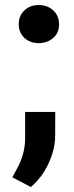

<svg xmlns="http://www.w3.org/2000/svg" viewBox="-20 -566 295 765"><path d="M134.3 -545.9Q169.4 -545.9 192.4 -524.4Q215.3 -502.9 215.3 -469.7Q215.8 -435.5 192.4 -415Q168.9 -394.5 134.8 -394Q100.6 -394 77.1 -415Q54.7 -436.5 54.7 -469.7Q54.7 -502.9 77.1 -524.4Q99.6 -545.9 134.3 -545.9ZM80.1 -120.1H200.2L199.7 -22Q199.2 29.8 173.3 85.4Q147.5 141.1 103 179.2L29.3 140.6L47.9 106Q79.1 48.3 80.1 -10.3Z"/></svg>

Font: RobotoCondensed-Bold
Style: Bold
Weight: 700
Designer: Google
Version: Version 2.001240; 2014